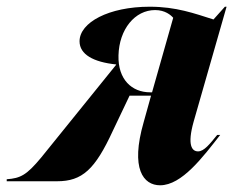

<svg xmlns="http://www.w3.org/2000/svg" viewBox="-120 -540 695 572"><path d="M-100 -6V0H50C125 0 163 -35 216 -150L266 -255H330L308 -176C268 -37 307 12 357 12C422 12 485 -73 536 -138H527C505 -111 488 -89 470 -89C452 -89 437 -107 457 -178L555 -520H550L516 -482C459 -500 405 -520 326 -520C204 -520 117 -473 117 -417C117 -378 158 -355 226 -348V-347L3 -71C-41 -18 -59 -9 -100 -6ZM233 -375C235 -453 282 -510 342 -510C372 -510 389 -495 396 -487L333 -265H327C273 -265 231 -303 233 -375Z"/></svg>

Font: Nyght Serif Bold Italic
Style: Regular
Weight: 700
Italic angle: -16°
Designer: Maksym Kobuzan
Version: Version 0.410;Glyphs 3.1.2 (3151)